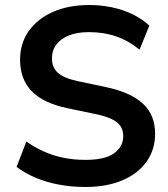

<svg xmlns="http://www.w3.org/2000/svg" viewBox="-20 -735 671 765"><path d="M320 10Q265 10 214.5 0.5Q164 -9 121.5 -27Q79 -45 46 -70L85 -171Q118 -148 154.5 -131.5Q191 -115 232.5 -106.5Q274 -98 320 -98Q399 -98 435 -124.5Q471 -151 471 -193Q471 -216 460 -232.5Q449 -249 424 -261Q399 -273 358 -281L248 -304Q153 -324 106.5 -371.5Q60 -419 60 -497Q60 -563 95 -612Q130 -661 192 -688Q254 -715 335 -715Q383 -715 427.5 -705.5Q472 -696 509.5 -677.5Q547 -659 575 -633L536 -537Q494 -572 444 -589.5Q394 -607 334 -607Q288 -607 255 -594Q222 -581 204.5 -557.5Q187 -534 187 -502Q187 -466 211 -444.5Q235 -423 293 -411L402 -388Q501 -367 549.5 -322Q598 -277 598 -202Q598 -139 564 -91Q530 -43 467.5 -16.5Q405 10 320 10Z"/></svg>

Font: Nunito Sans 12pt ExtraLight
Style: Regular
Weight: 200
Designer: Vernon Adams
Foundry: Vernon Adams
Version: Version 3.101;gftools[0.9.27]